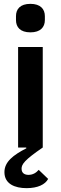

<svg xmlns="http://www.w3.org/2000/svg" viewBox="-20 -766 316 997"><path d="M138 -598C190 -598 213 -625 213 -662V-682C213 -719 190 -746 138 -746C85 -746 63 -719 63 -682V-662C63 -625 85 -598 138 -598ZM74 0H116L117 4C49 39 3 74 3 128C3 189 57 211 118 211C176 211 215 192 230 163L181 116C168 131 151 142 128 142C109 142 92 134 92 110C92 87 107 65 202 0V-522H74Z"/></svg>

Font: Braiins Sans SemiBold
Style: Regular
Weight: 600
Designer: Mike Abbink, Paul van der Laan, Pieter van Rosmalen, Jiri Chlebus, Lubos Buracinsky
Foundry: Bold Monday, Sudetype
Version: Version 1.000;hotconv 1.0.109;makeotfexe 2.5.65596